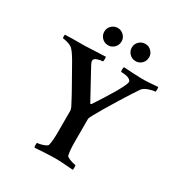

<svg xmlns="http://www.w3.org/2000/svg" viewBox="-191 -954 1024 1091"><g transform="rotate(30 321.0 -409.0)"><path d="M195.3 3.9Q191.4 0 191.4 -11.7Q191.4 -27.3 194.3 -27.3Q202.1 -27.3 216.8 -30.8Q231.4 -34.2 243.7 -40Q255.9 -45.9 257.8 -50.8Q265.6 -80.1 265.6 -136.7V-281.2Q265.6 -286.1 259.8 -300.8L237.3 -343.8Q230.5 -357.4 223.1 -370.1Q215.8 -382.8 210 -393.6L132.8 -530.3Q118.2 -555.7 105.5 -573.2Q92.8 -590.8 82 -597.7Q72.3 -604.5 53.2 -609.9Q34.2 -615.2 25.4 -615.2Q22.5 -615.2 22 -625Q21.5 -634.8 23.4 -638.7Q35.2 -639.6 67.4 -640.1Q99.6 -640.6 152.3 -640.6Q169.9 -640.6 287.1 -646.5Q289.1 -642.6 288.6 -628.9Q288.1 -615.2 285.2 -615.2Q269.5 -615.2 250 -608.4Q230.5 -601.6 230.5 -587.9Q230.5 -579.1 239.3 -562.5L342.8 -373Q348.6 -368.2 352.5 -375Q373 -406.2 394.5 -439.9Q416 -473.6 433.6 -503.9Q451.2 -534.2 461.9 -556.6Q472.7 -579.1 472.7 -587.9Q472.7 -598.6 455.1 -607.4Q434.6 -615.2 407.2 -615.2Q403.3 -615.2 403.3 -628.9Q403.3 -642.6 406.2 -646.5Q504.9 -640.6 523.4 -640.6Q550.8 -640.6 579.6 -642.6Q608.4 -644.5 630.9 -646.5Q631.8 -642.6 632.3 -638.7Q632.8 -634.8 632.8 -630.9Q632.8 -615.2 628.9 -615.2Q614.3 -615.2 588.4 -606.4Q562.5 -597.7 550.8 -583Q539.1 -566.4 518.1 -533.7Q497.1 -501 472.7 -461.4Q448.2 -421.9 426.3 -384.8Q404.3 -347.7 390.1 -321.8Q376 -295.9 376 -291V-138.7Q376 -110.4 377.9 -88.4Q379.9 -66.4 383.8 -50.8Q385.7 -46.9 397.9 -41Q410.2 -35.2 424.3 -31.2Q438.5 -27.3 443.4 -27.3Q447.3 -27.3 447.3 -11.7Q447.3 -6.8 446.8 -2.9Q446.3 1 445.3 3.9Q410.2 1 380.4 -1Q350.6 -2.9 323.2 -2.9Q305.7 -2.9 278.3 -1.5Q251 0 227.1 1.5Q203.1 2.9 195.3 3.9ZM446.3 -709Q421.9 -709 405.3 -725.6Q388.7 -742.2 388.7 -766.6Q388.7 -789.1 405.3 -805.7Q421.9 -822.3 446.3 -822.3Q468.8 -822.3 485.4 -805.7Q502 -789.1 502 -766.6Q502 -742.2 485.4 -725.6Q468.8 -709 446.3 -709ZM265.6 -709Q241.2 -709 224.6 -725.6Q208 -742.2 208 -766.6Q208 -789.1 224.6 -805.7Q241.2 -822.3 265.6 -822.3Q288.1 -822.3 304.7 -805.7Q321.3 -789.1 321.3 -766.6Q321.3 -742.2 304.7 -725.6Q288.1 -709 265.6 -709Z"/></g></svg>

Font: Crimson Text SemiBold
Style: Regular
Weight: 600
Designer: Sebastian Kosch
Foundry: Sebastian Kosch
Version: Version 1.100; ttfautohint (v1.8.4)